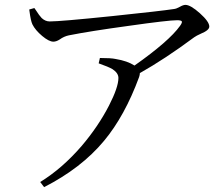

<svg xmlns="http://www.w3.org/2000/svg" viewBox="-20 -727 899 788"><path d="M161 41 145 20Q236 -36 316 -129Q383 -208 427 -293Q466 -369 466 -407Q466 -427 442 -443Q425 -453 385 -467L390 -489Q436 -489 454 -485Q503 -477 532 -458Q674 -558 719 -621Q729 -635 726 -639.5Q723 -644 707 -644Q671 -644 509 -621Q348 -599 263 -582Q243 -578 225 -565Q211 -556 199 -556Q181 -556 153 -579.5Q125 -603 113 -627Q106 -642 101 -681Q100 -686 100 -688L121 -694Q123 -692 126 -687Q142 -662 151 -653Q166 -639 184 -639Q228 -639 441 -661Q642 -682 694 -690Q704 -691 718 -699Q732 -707 741 -707Q762 -707 800.5 -672.5Q839 -638 839 -618Q839 -603 805 -589Q785 -580 777 -574Q657 -485 554 -427Q554 -420 551 -411Q492 -251 407 -149Q314 -37 161 41Z"/></svg>

Font: Cactus Classical Serif
Style: Regular
Weight: 400
Designer: Henry Chan (via Glyphwiki)、田海東、宇文滿月
Foundry: Moonlit Owen
Version: Version 1.000